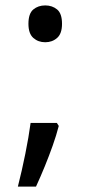

<svg xmlns="http://www.w3.org/2000/svg" viewBox="-20 -570 334 709"><path d="M190 -116 197 -105Q188 -70 174.5 -32Q161 6 145.5 44Q130 82 113 119H46Q61 60 73.5 -2Q86 -64 93 -116ZM147 -414Q121 -414 103 -430Q85 -446 85 -482Q85 -520 103 -535Q121 -550 147 -550Q173 -550 191 -535Q209 -520 209 -482Q209 -446 191 -430Q173 -414 147 -414Z"/></svg>

Font: lmalayalam15
Style: Book
Weight: 400
Designer: Jelle Bosma - Monotype Design Team
Foundry: Monotype Imaging Inc.
Version: Version 2.003